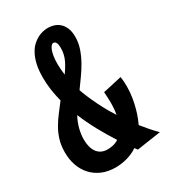

<svg xmlns="http://www.w3.org/2000/svg" viewBox="-192 -829 863 977"><g transform="rotate(-30 239.5 -341.0)"><path d="M336.9 30.8 325.2 15.1Q295.9 34.7 262 43.9Q228 53.2 194.8 53.2Q149.4 53.2 114.5 37.8Q79.6 22.5 55.9 -3.9Q32.2 -30.3 20 -65.7Q7.8 -101.1 7.8 -141.1Q7.8 -182.1 17.6 -214.4Q27.3 -246.6 43.5 -274.7Q59.6 -302.7 79.8 -328.9Q100.1 -355 121.1 -382.8Q111.3 -419.9 106.2 -455.8Q101.1 -491.7 101.1 -527.8Q101.1 -571.3 108.4 -603.5Q115.7 -635.7 128.2 -658.9Q140.6 -682.1 156.2 -696.8Q171.9 -711.4 188.5 -720Q205.1 -728.5 220.9 -731.7Q236.8 -734.9 250 -734.9Q266.6 -734.9 284.2 -729.5Q301.8 -724.1 315.9 -711.4Q330.1 -698.7 339.1 -678Q348.1 -657.2 348.1 -626Q348.1 -590.8 336.7 -557.6Q325.2 -524.4 307.9 -493.4Q290.5 -462.4 269.8 -433.8Q249 -405.3 231 -379.9Q233.9 -369.6 237.8 -359.9Q247.1 -335.9 260.3 -307.1Q271.5 -282.2 288.8 -248.8Q306.2 -215.3 331.1 -176.8Q336.9 -206.5 336.9 -247.1Q336.9 -274.9 334 -308.1L444.8 -333Q447.3 -318.8 448.2 -304.7Q449.2 -290.5 449.2 -276.9Q449.2 -241.7 443.8 -210Q438.5 -178.2 431.2 -152.1Q423.8 -126 416 -106.2Q408.2 -86.4 402.8 -75.2Q419.9 -53.7 438.5 -32.5Q457 -11.2 478 9.8ZM157.2 -275.9Q140.1 -244.1 132.1 -212.2Q124 -180.2 124 -150.9Q124 -127.9 128.9 -108.9Q133.8 -89.8 143.8 -75.9Q153.8 -62 169.2 -54.4Q184.6 -46.9 206.1 -46.9Q218.3 -46.9 235.6 -50.3Q252.9 -53.7 270 -64.9Q237.8 -114.7 208.7 -168Q179.7 -221.2 157.2 -275.9ZM255.9 -617.2Q255.9 -632.8 251 -643.8Q246.1 -654.8 234.9 -654.8Q229 -654.8 222.9 -648.2Q216.8 -641.6 211.7 -628.9Q206.5 -616.2 203.4 -596.7Q200.2 -577.1 200.2 -551.8Q200.2 -537.1 201.4 -521Q202.6 -504.9 205.1 -485.8Q221.7 -509.3 231.9 -527.6Q242.2 -545.9 247.3 -561Q252.4 -576.2 254.2 -589.6Q255.9 -603 255.9 -617.2Z"/></g></svg>

Font: Rum Raisin
Style: Regular
Weight: 400
Designer: Astigmatic (AOETI)
Foundry: Astigmatic (AOETI)
Version: Version 1.000